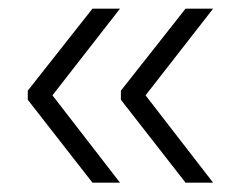

<svg xmlns="http://www.w3.org/2000/svg" viewBox="-20 -458 530 432"><path d="M307.5 -243.5 459.5 -47H397.5L252 -233.5V-254L397.5 -438.5H459.5ZM98 -243.5 250 -47H188L42.5 -233.5V-254L188 -438.5H250Z"/></svg>

Font: Anek Bangla Light
Style: Regular
Weight: 300
Designer: Sulekha Rajkumar (Bangla), Yesha Goshar (Latin)
Foundry: Ek Type
Version: Version 1.003